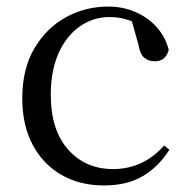

<svg xmlns="http://www.w3.org/2000/svg" viewBox="-20 -551 578 586"><path d="M297 15Q224 15 168 -17Q112 -49 80 -108.5Q48 -168 48 -251Q48 -341 85 -403.5Q122 -466 181.5 -498.5Q241 -531 310 -531Q355 -531 393 -514.5Q431 -498 457.5 -469Q484 -440 495 -399Q486 -364 453 -364Q432 -364 419.5 -375.5Q407 -387 403 -413L378 -502L428 -462Q397 -482 370 -490.5Q343 -499 315 -499Q264 -499 223 -470Q182 -441 158.5 -388Q135 -335 135 -262Q135 -154 188 -94.5Q241 -35 325 -35Q370 -35 409 -52.5Q448 -70 481 -107L497 -94Q464 -42 416 -13.5Q368 15 297 15Z"/></svg>

Font: Noto Serif KR
Style: Regular
Weight: 400
Designer: Ryoko NISHIZUKA  (kana & ideographs); Frank Grießhammer (Latin, Greek & Cyrillic); Wenlong ZHANG  (bopomofo); Sandoll Co
Foundry: Adobe
Version: Version 2.003-H1;hotconv 1.1.1;makeotfexe 2.6.0